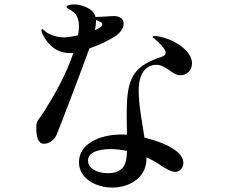

<svg xmlns="http://www.w3.org/2000/svg" viewBox="-20 -810 1040 868"><path d="M508 -651C522 -662 539 -682 539 -703C539 -716 532 -728 518 -733C505 -739 497 -737 484 -737C477 -737 445 -734 431 -734C423 -733 416 -734 412 -733C406 -756 389 -772 355 -783C340 -788 326 -790 314 -790C294 -790 281 -785 281 -778C281 -771 297 -769 316 -752C331 -738 337 -715 337 -691C337 -678 335 -664 333 -650C308 -645 284 -641 271 -641C238 -641 204 -652 185 -668C178 -675 174 -678 171 -678C169 -678 167 -677 167 -673C167 -669 169 -662 173 -655C182 -636 216 -570 296 -570C301 -570 306 -570 312 -571C277 -470 230 -387 183 -312C154 -265 144 -266 144 -235C144 -193 151 -160 179 -160C199 -160 223 -173 236 -201C254 -244 347 -488 384 -591C428 -606 476 -629 508 -651ZM414 -720 431 -712C439 -708 443 -704 443 -700C443 -694 436 -688 424 -681C420 -679 415 -676 409 -674C412 -688 414 -701 414 -712ZM687 -517C706 -517 722 -508 742 -495C761 -481 775 -470 797 -470C825 -470 848 -492 848 -524C848 -578 775 -626 716 -641C705 -644 690 -647 681 -647C674 -647 670 -646 670 -643C670 -641 674 -637 680 -634C695 -620 729 -591 729 -571C729 -565 725 -558 713 -554C590 -514 560 -463 554 -346C552 -302 553 -250 554 -201C545 -202 537 -202 530 -202C432 -202 337 -161 337 -77C337 -1 417 38 487 38C568 38 642 -9 642 -91V-99C661 -90 680 -80 698 -68C726 -49 752 -33 773 -33C794 -33 809 -53 809 -73C809 -91 798 -113 773 -130C741 -155 686 -175 633 -188C623 -257 607 -333 607 -401C607 -475 638 -517 687 -517ZM467 -27C424 -27 378 -45 378 -84C378 -124 431 -136 480 -136C502 -136 527 -133 554 -128C553 -74 543 -27 467 -27Z"/></svg>

Font: Shippori Mincho OTF SemiBold
Style: Regular
Weight: 600
Designer: FONTDASU
Foundry: FONTDASU / Google Inc. / but / Adobe
Version: Version 3.300;hotconv 1.0.109;makeotfexe 2.5.65596